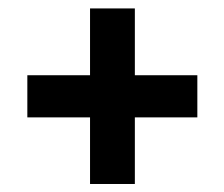

<svg xmlns="http://www.w3.org/2000/svg" viewBox="-20 -544 546 467"><path d="M308 -523.5V-96.5H199V-523.5ZM460 -258.5H46.5V-361H460Z"/></svg>

Font: Anek Devanagari SemiBold
Style: Regular
Weight: 600
Designer: Kailash Malviya (Devanagari) & Yesha Goshar (Latin)
Foundry: Ek Type
Version: Version 1.003